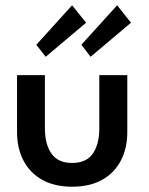

<svg xmlns="http://www.w3.org/2000/svg" viewBox="-20 -695 563 727"><path d="M150 -209Q150 -149 174.8 -113.5Q199.5 -78 253 -78Q307 -78 331.5 -113.5Q356 -149 356 -209V-410.5H462V-195.5Q462 -133.5 437.5 -86.8Q413 -40 366.5 -14Q320 12 253 12Q186.5 12 140 -14Q93.5 -40 69 -86.8Q44.5 -133.5 44.5 -195.5V-410.5H150ZM323 -480 288 -525.5 423.5 -675 476 -609ZM153 -480 117.5 -525.5 253 -675 306 -609Z"/></svg>

Font: League Spartan Thin Medium
Style: Regular
Weight: 500
Version: Version 2.002